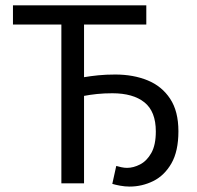

<svg xmlns="http://www.w3.org/2000/svg" viewBox="-20 -676 727 708"><path d="M457.8 12Q440.6 12 422.8 8.7Q404.9 5.4 394.1 2L408.7 -64.1Q416.1 -61.8 427.4 -59.4Q438.6 -57 448.4 -57Q472.1 -57 496.6 -69.7Q521.2 -82.4 537.9 -111.7Q554.6 -141.1 554.6 -191.3Q554.6 -264.9 512.7 -298.5Q470.9 -332.1 394.3 -332.1Q364.6 -332.1 337.9 -329.4Q311.2 -326.6 289.9 -322.4V0H206.3V-585.6H27.8V-656.3H519.5V-585.6H289.9V-391.4Q314.8 -395.6 342.9 -398.4Q371.1 -401.2 405.1 -401.2Q471.7 -401.2 524.3 -379.7Q576.8 -358.2 607.3 -312Q637.9 -265.9 637.9 -192Q637.9 -118.4 612.1 -73.5Q586.3 -28.7 545.1 -8.3Q503.8 12 457.8 12Z"/></svg>

Font: SourceSans3VF
Style: Regular
Weight: 200
Designer: Paul D. Hunt
Foundry: Adobe
Version: Version 3.052;hotconv 1.1.0;makeotfexe 2.6.0